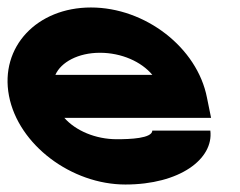

<svg xmlns="http://www.w3.org/2000/svg" viewBox="-49 -482 640 513"><path d="M-25 -226C0 -95 142 11 286 11C431 11 522 -57 513 -133H358C357 -112 298 -110 263 -110C206 -110 153 -133 123 -167H515L504 -221C478 -355 339 -462 194 -462C50 -462 -50 -357 -25 -226ZM99 -282C114 -316 160 -341 218 -341C276 -341 329 -317 358 -282Z"/></svg>

Font: Charger EcoBlack
Style: OpObl
Weight: 1000
Designer: Jasper
Foundry: Cannot Into Space Fonts
Version: Version 1.1